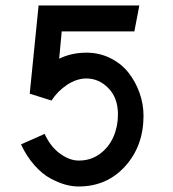

<svg xmlns="http://www.w3.org/2000/svg" viewBox="-20 -677 628 697"><path d="M265.1 0Q368.2 0 434.6 -73.7Q501 -147.5 501 -256.8Q501 -299.3 486.6 -339.8Q472.2 -380.4 446.5 -413.1Q420.9 -445.8 380.9 -465.8Q340.8 -485.8 293.9 -485.8Q239.7 -485.8 194.8 -463.9L204.1 -563H467.8L485.8 -657.2H120.1L87.9 -336.9L167 -312Q189 -346.2 223.6 -369.1Q258.3 -392.1 293.9 -392.1Q338.9 -392.1 373.5 -356.9Q408.2 -321.8 408.2 -261.2Q408.2 -217.8 391.6 -179.9Q375 -142.1 342.3 -118.2Q309.6 -94.2 267.1 -94.2H265.1Q232.4 -94.2 197.8 -119.4Q163.1 -144.5 142.1 -190.9L56.2 -152.8Q77.1 -108.4 105.5 -76.7Q133.8 -44.9 163.1 -29.3Q192.4 -13.7 217.3 -6.8Q242.2 0 265.1 0Z"/></svg>

Font: Comic Neue Angular
Style: Bold
Weight: 700
Designer: Craig Rozynski
Foundry: Craig Rozynski
Version: Version 2.003